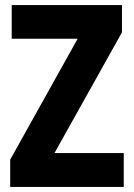

<svg xmlns="http://www.w3.org/2000/svg" viewBox="-20 -734 525 754"><path d="M466 0V-133H194L459 -607V-714H26V-582H285L20 -107V0Z"/></svg>

Font: Noto Sans Malayalam Condensed ExtraBold
Style: Regular
Weight: 800
Width: 3
Designer: Jelle Bosma - Monotype Design Team
Foundry: Monotype Imaging Inc.
Version: Version 2.104